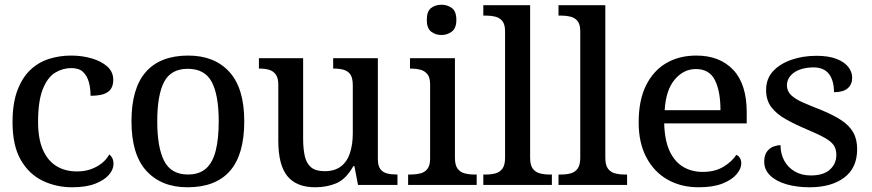

<svg xmlns="http://www.w3.org/2000/svg" viewBox="-20 -782 3688 812"><path d="M285 10Q218 10 160.5 -17.5Q103 -45 68 -105.5Q33 -166 33 -265Q33 -345 53.5 -399.5Q74 -454 108.5 -486.5Q143 -519 187.5 -533Q232 -547 281 -547Q327 -547 368 -535Q409 -523 434 -500.5Q459 -478 459 -444Q459 -421 449 -406Q439 -391 418 -384Q397 -377 363 -377Q363 -409 355.5 -435.5Q348 -462 331 -478Q314 -494 281 -494Q245 -494 213 -474.5Q181 -455 161 -405Q141 -355 141 -266Q141 -196 161 -149.5Q181 -103 218 -80Q255 -57 306 -57Q338 -57 364.5 -66.5Q391 -76 411 -92Q431 -108 442 -129Q450 -123 455 -113Q460 -103 460 -89Q460 -65 440.5 -42.5Q421 -20 382.5 -5Q344 10 285 10Z M773 10Q663 10 599.5 -59Q536 -128 536 -269Q536 -409 597 -478Q658 -547 776 -547Q887 -547 950 -478Q1013 -409 1013 -269Q1013 -128 952.5 -59Q892 10 773 10ZM775 -44Q823 -44 851.5 -69.5Q880 -95 892.5 -145.5Q905 -196 905 -269Q905 -380 875.5 -435.5Q846 -491 774 -491Q703 -491 674 -435.5Q645 -380 645 -269Q645 -158 674.5 -101Q704 -44 775 -44Z M1313 10Q1234 10 1195.5 -37Q1157 -84 1157 -186V-423Q1157 -453 1146 -467.5Q1135 -482 1117.5 -487Q1100 -492 1077 -492H1075V-536H1262V-196Q1262 -153 1269 -122Q1276 -91 1295.5 -74.5Q1315 -58 1353 -58Q1395 -58 1421.5 -78Q1448 -98 1460 -134.5Q1472 -171 1472 -218V-421Q1472 -453 1461.5 -467.5Q1451 -482 1433 -487Q1415 -492 1392 -492H1389V-536H1578V-110Q1578 -81 1588.5 -67Q1599 -53 1617 -48.5Q1635 -44 1657 -44H1661V0H1494L1479 -79H1474Q1443 -24 1402.5 -7Q1362 10 1313 10Z M1706 0V-44H1719Q1739 -44 1757.5 -48.5Q1776 -53 1787.5 -67.5Q1799 -82 1799 -111V-425Q1799 -455 1787 -469Q1775 -483 1757 -487.5Q1739 -492 1719 -492H1714V-536H1904V-115Q1904 -84 1915 -69Q1926 -54 1944.5 -49Q1963 -44 1984 -44H1996V0ZM1847 -634Q1821 -634 1803 -648.5Q1785 -663 1785 -698Q1785 -734 1803 -748Q1821 -762 1847 -762Q1872 -762 1891 -748Q1910 -734 1910 -698Q1910 -663 1891 -648.5Q1872 -634 1847 -634Z M2024 0V-44H2037Q2058 -44 2076 -49Q2094 -54 2105 -69Q2116 -84 2116 -115V-649Q2116 -679 2104.5 -693Q2093 -707 2075 -711.5Q2057 -716 2037 -716H2024V-760H2222V-115Q2222 -84 2233 -69Q2244 -54 2262.5 -49Q2281 -44 2302 -44H2314V0Z M2342 0V-44H2355Q2376 -44 2394 -49Q2412 -54 2423 -69Q2434 -84 2434 -115V-649Q2434 -679 2422.5 -693Q2411 -707 2393 -711.5Q2375 -716 2355 -716H2342V-760H2540V-115Q2540 -84 2551 -69Q2562 -54 2580.5 -49Q2599 -44 2620 -44H2632V0Z M2935 10Q2860 10 2803 -22.5Q2746 -55 2713.5 -116.5Q2681 -178 2681 -264Q2681 -358 2712 -420.5Q2743 -483 2797.5 -515Q2852 -547 2925 -547Q3024 -547 3081 -486.5Q3138 -426 3138 -307V-260H2789Q2791 -188 2812 -143Q2833 -98 2869 -76.5Q2905 -55 2952 -55Q3004 -55 3040 -77Q3076 -99 3094 -127Q3103 -124 3109 -114Q3115 -104 3115 -91Q3115 -69 3095.5 -45.5Q3076 -22 3036 -6Q2996 10 2935 10ZM3027 -316Q3027 -396 3003.5 -443Q2980 -490 2923 -490Q2871 -490 2833.5 -445.5Q2796 -401 2791 -316Z M3404 10Q3350 10 3306.5 -2.5Q3263 -15 3237.5 -39.5Q3212 -64 3212 -98Q3212 -126 3224 -141.5Q3236 -157 3252 -162.5Q3268 -168 3281 -168Q3281 -132 3296.5 -103Q3312 -74 3341 -57Q3370 -40 3409 -40Q3462 -40 3489.5 -64.5Q3517 -89 3517 -127Q3517 -151 3506.5 -167Q3496 -183 3469 -198.5Q3442 -214 3394 -234Q3342 -256 3303 -278Q3264 -300 3242 -329Q3220 -358 3220 -401Q3220 -449 3249 -480.5Q3278 -512 3326.5 -529Q3375 -546 3433 -546Q3484 -546 3517.5 -533Q3551 -520 3567.5 -499Q3584 -478 3584 -453Q3584 -425 3565 -408.5Q3546 -392 3507 -392Q3507 -442 3485.5 -469.5Q3464 -497 3420 -497Q3389 -497 3363.5 -488Q3338 -479 3323 -461.5Q3308 -444 3308 -421Q3308 -397 3325.5 -380Q3343 -363 3376 -348.5Q3409 -334 3455 -316Q3506 -295 3539 -273Q3572 -251 3588.5 -222Q3605 -193 3605 -151Q3605 -72 3550.5 -31Q3496 10 3404 10Z"/></svg>

Font: ET Text
Style: Regular
Weight: 470
Designer: Monotype Design Team
Foundry: Monotype Imaging Inc.
Version: Version 2.009